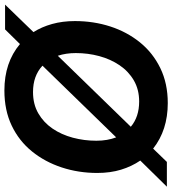

<svg xmlns="http://www.w3.org/2000/svg" viewBox="24 -778 765 852"><g transform="rotate(-90 406.0 -351.5)"><path d="M4 7 120 -111Q94 -149 79.5 -196.5Q65 -244 65 -302Q65 -385 89.5 -459.5Q114 -534 160.5 -591.5Q207 -649 275 -681.5Q343 -714 431 -714Q555 -714 637 -645L702 -711H812L690 -585Q713 -549 726 -502.5Q739 -456 739 -401Q739 -318 715 -244Q691 -170 644.5 -112.5Q598 -55 530 -22Q462 11 375 11Q255 11 173 -54L114 7ZM208 -306Q208 -257 223 -218L541 -545Q496 -587 424 -587Q370 -587 329.5 -563.5Q289 -540 262 -500.5Q235 -461 221.5 -410.5Q208 -360 208 -306ZM382 -116Q435 -116 475.5 -139.5Q516 -163 543 -203Q570 -243 583.5 -293Q597 -343 597 -397Q597 -441 585 -477L270 -153Q314 -116 382 -116Z"/></g></svg>

Font: Prodigy Sans SemiBold
Style: Italic
Weight: 600
Italic angle: -13°
Designer: Wei Huang
Foundry: Wei Huang
Version: Version 1.003; ttfautohint (v1.8.3)